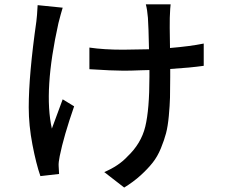

<svg xmlns="http://www.w3.org/2000/svg" viewBox="-20 -803 1040 884"><path d="M153.3 -779.3 268.6 -767.6Q260.7 -742.2 249 -696.3Q179.7 -384.8 218.8 -210.9Q262.7 -329.1 268.6 -345.7L321.3 -313.5Q273.4 -175.8 254.9 -84Q249 -54.7 250 -39.1Q250 -34.2 251 -21Q252 -7.8 252 -2L166 7.8Q146.5 -47.9 129.4 -136.7Q112.3 -225.6 112.3 -308.6Q112.3 -459 147.5 -705.1Q150.4 -725.6 153.3 -779.3ZM918 -602.5V-500Q856.4 -491.2 763.7 -485.4V-448.2Q763.7 -389.6 762.7 -353.5Q761.7 -317.4 757.3 -269.5Q752.9 -221.7 744.6 -189.9Q736.3 -158.2 720.7 -120.1Q705.1 -82 682.6 -53.7Q660.2 -25.4 627.4 4.4Q594.7 34.2 551.8 60.5L460 -10.7Q526.4 -39.1 565.4 -81.1Q629.9 -141.6 648.9 -220.2Q668 -298.8 668 -449.2V-480.5Q654.3 -480.5 629.9 -479.5Q605.5 -478.5 585.9 -478Q566.4 -477.5 548.8 -477.5Q499 -477.5 391.6 -484.4V-584Q457 -574.2 546.9 -574.2Q585.9 -574.2 666 -576.2Q664.1 -676.8 661.1 -720.7Q658.2 -757.8 651.4 -783.2H765.6Q763.7 -772.5 761.7 -720.7Q760.7 -698.2 762.7 -582Q855.5 -589.8 918 -602.5Z"/></svg>

Font: Gen Shin Gothic Medium
Style: Regular
Weight: 500
Designer: [Source Han Sans]
Ryoko NISHIZUKA  (kana & ideographs); Paul D. Hunt (Latin, Greek & Cyrillic); Wenlong ZHANG  (bopomofo
Version: Version 1.002.20150607